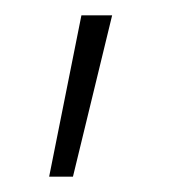

<svg xmlns="http://www.w3.org/2000/svg" viewBox="-20 -107 237 250"><path d="M44 123 86 -87H126L75 123Z"/></svg>

Font: TitilliumWeb ExtraLight
Style: Regular
Weight: 400
Designer: Mohamed Gaber, Accademia di Belle Arti di Urbino and others
Foundry: Kief Type Foundry, Accademia di Belle Arti di Urbino and others
Version: Version 3.000; ttfautohint (v1.8.2)